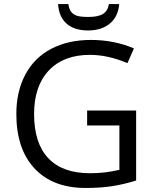

<svg xmlns="http://www.w3.org/2000/svg" viewBox="-20 -922 768 952"><path d="M412 -374H655V-27Q598 -9 539.5 0.5Q481 10 404 10Q242 10 151.5 -86.5Q61 -183 61 -357Q61 -468 105.5 -552Q150 -636 234 -680Q318 -724 431 -724Q545 -724 644 -682L612 -609Q515 -650 426 -650Q295 -650 222 -572.5Q149 -495 149 -357Q149 -212 219.5 -137.5Q290 -63 427 -63Q501 -63 572 -80V-300H412ZM417 -771Q349 -771 310.5 -804.5Q272 -838 268 -902H319Q322 -878 332 -864.5Q342 -851 359.5 -844.5Q377 -838 419 -838Q468 -838 491.5 -853.5Q515 -869 520 -902H571Q566 -840 525 -805.5Q484 -771 417 -771Z"/></svg>

Font: Stephens Clock
Style: Regular
Weight: 400
Designer: Peter Wiegel (catfonts.de) with slight modifications by DT1.org
Version: Version 0.9.1